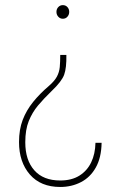

<svg xmlns="http://www.w3.org/2000/svg" viewBox="-20 -558 476 764"><path d="M230 -483.4Q219.2 -483.4 211.9 -491.5Q204.6 -499.5 204.6 -510.7Q204.6 -522 211.9 -529.8Q219.2 -537.6 230 -537.6Q241.2 -537.6 248.3 -529.8Q255.4 -522 255.4 -510.7Q255.4 -499.5 248.3 -491.5Q241.2 -483.4 230 -483.4ZM244.1 -339.4Q245.1 -288.1 235.4 -261Q225.6 -233.9 186.5 -196.8Q184.6 -194.8 182.6 -192.9Q154.3 -165.5 131.3 -138.2Q108.4 -110.8 94.5 -76.4Q80.6 -42 80.6 8.3Q80.6 79.1 116.5 119.6Q152.3 160.2 219.7 160.2Q265.1 160.2 295.9 140.9Q326.7 121.6 342.8 88.1Q358.9 54.7 359.9 10.3H384.3Q383.3 69.3 361.3 108.4Q339.4 147.5 302.2 166.7Q265.1 186 219.7 186Q142.1 186 98.9 136.5Q55.7 86.9 55.7 7.3Q55.7 -42.5 70.3 -80.8Q85 -119.1 111.6 -152.1Q138.2 -185.1 174.8 -216.3Q196.8 -235.4 206.3 -252.9Q215.8 -270.5 217.8 -291Q219.7 -311.5 219.7 -339.4Z"/></svg>

Font: Robert Sans Thin
Style: Regular
Weight: 100
Designer: Christian Robertson (extended by Adam Twardoch)
Foundry: Google
Version: Version 12.135;April 2, 2019;FontCreator 11.5.0.2425 64-bit;